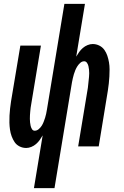

<svg xmlns="http://www.w3.org/2000/svg" viewBox="-20 -755 640 990"><path d="M155 215 200 -57Q193 -45 185 -33.5Q177 -22 166 -12.5Q155 -3 141.5 2.5Q128 8 115 8Q97 8 81 0Q65 -8 55.5 -22Q46 -36 40 -52.5Q34 -69 31.5 -86.5Q29 -104 28.5 -122.5Q28 -141 29 -159Q30 -177 32 -195.5Q34 -214 37 -233L85 -520H191L141 -218Q139 -209 138 -199.5Q137 -190 136 -180.5Q135 -171 134.5 -161.5Q134 -152 134 -142.5Q134 -133 135 -124Q136 -115 138 -106Q140 -97 145 -89Q150 -81 159 -81Q170 -81 179.5 -89Q189 -97 195 -106.5Q201 -116 205 -126.5Q209 -137 212.5 -147.5Q216 -158 218 -168.5Q220 -179 222 -190L312 -735H418L373 -463Q380 -475 388 -486.5Q396 -498 407 -507.5Q418 -517 431.5 -522.5Q445 -528 458 -528Q476 -528 492 -520Q508 -512 518 -498Q528 -484 533.5 -467.5Q539 -451 542 -433.5Q545 -416 545 -397.5Q545 -379 544 -361Q543 -343 541 -324.5Q539 -306 536 -287L489 0H383L433 -302Q434 -311 435 -320.5Q436 -330 437 -339.5Q438 -349 439 -358.5Q440 -368 440 -377.5Q440 -387 439 -396Q438 -405 436 -414Q434 -423 428.5 -431Q423 -439 414 -439Q403 -439 394 -431Q385 -423 379 -413.5Q373 -404 368.5 -393.5Q364 -383 361 -372.5Q358 -362 355.5 -351.5Q353 -341 351 -330L261 215Z"/></svg>

Font: Iosevka Extended
Style: Bold Italic
Weight: 700
Width: 7
Italic angle: -9°
Monospace: yes
Designer: Belleve Invis
Foundry: Belleve Invis
Version: Version 32.5.0; ttfautohint (v1.8.4)